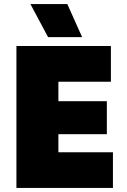

<svg xmlns="http://www.w3.org/2000/svg" viewBox="-20 -927 628 947"><path d="M217 -744H385L312 -907H130ZM61 0H537V-176H268V-265H507V-428H268V-524H527V-700H61Z"/></svg>

Font: Fixel Display Black
Style: Regular
Weight: 900
Designer: AlfaBravo + MacPaw
Foundry: Kyrylo Tkachov, Marchela Mozhyna, Serhii Makarenko, Maria Weinstein, Zakhar Kryvoshyya
Version: Version 1.211